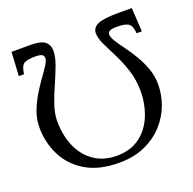

<svg xmlns="http://www.w3.org/2000/svg" viewBox="-124 -809 953 948"><g transform="rotate(-20 353.0 -335.5)"><path d="M133.3 -622.1Q95.2 -622.1 76.9 -612.5Q58.6 -603 52.7 -558.6H25.4L32.7 -683.6H134.8Q187.5 -683.6 208.3 -666Q229 -648.4 229 -618.2Q229 -586.4 213.6 -544.9Q198.2 -503.4 178 -458Q157.7 -412.6 142.6 -368.2Q127.4 -323.7 127.4 -285.2Q127.4 -210 153.3 -150.6Q179.2 -91.3 228.5 -57.4Q277.8 -23.4 346.7 -23.4Q419.9 -23.4 468.5 -59.8Q517.1 -96.2 541.3 -156.2Q565.4 -216.3 565.4 -284.2Q565.4 -342.8 548.8 -394Q532.2 -445.3 510 -488.8Q487.8 -532.2 471.4 -567.1Q455.1 -602.1 455.1 -627.4Q455.1 -655.3 483.9 -669.4Q512.7 -683.6 590.3 -683.6H664.6L671.9 -558.6H644.5Q641.1 -600.1 623 -611.1Q605 -622.1 564 -622.1Q537.1 -622.1 526.1 -616.5Q515.1 -610.8 515.1 -598.6Q515.1 -584 529.5 -561Q543.9 -538.1 565.7 -508.8Q587.4 -479.5 608.6 -443.6Q629.9 -407.7 644 -368.2Q658.2 -328.6 658.2 -285.2Q658.2 -232.4 639.2 -179.9Q620.1 -127.4 581.1 -84Q542 -40.5 483.4 -13.7Q424.8 13.2 346.7 13.2Q240.7 13.2 171.4 -28.3Q102.1 -69.8 68.1 -138.2Q34.2 -206.5 34.2 -285.2Q34.2 -327.6 48.8 -367.2Q63.5 -406.7 84.7 -442.4Q106 -478 127.7 -508.1Q149.4 -538.1 164.3 -561Q179.2 -584 179.2 -598.6Q179.2 -610.8 168.9 -616.5Q158.7 -622.1 133.3 -622.1Z"/></g></svg>

Font: Kurinto Seri
Style: Regular
Weight: 400
Designer: Kurinto was developed by Clint Goss from a range of fonts that are compatible with the SIL Open Font License Version 1.1
Foundry: Clinton F. Goss
Version: Version 2.196; July 25, 2020